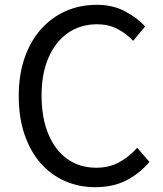

<svg xmlns="http://www.w3.org/2000/svg" viewBox="-20 -766 678 799"><path d="M377 13Q309 13 250.5 -12.5Q192 -38 149 -87Q106 -136 82 -206.5Q58 -277 58 -366Q58 -455 82.5 -525.5Q107 -596 151 -645Q195 -694 254 -720Q313 -746 383 -746Q450 -746 501 -718.5Q552 -691 584 -656L534 -596Q505 -627 468 -646Q431 -665 384 -665Q315 -665 263 -629Q211 -593 182 -526.5Q153 -460 153 -369Q153 -276 181 -208.5Q209 -141 260 -104.5Q311 -68 381 -68Q433 -68 474.5 -90Q516 -112 551 -151L602 -92Q559 -42 504 -14.5Q449 13 377 13Z"/></svg>

Font: Noto Sans TC
Style: Regular
Weight: 400
Designer: Ryoko NISHIZUKA  (kana, bopomofo & ideographs); Paul D. Hunt (Latin, Greek & Cyrillic); Sandoll Communications , Soo-you
Foundry: Adobe
Version: Version 2.004-H2;hotconv 1.0.118;makeotfexe 2.5.65603